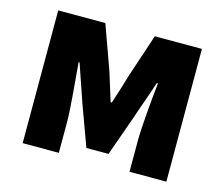

<svg xmlns="http://www.w3.org/2000/svg" viewBox="-85 -682 929 795"><g transform="rotate(15 379.5 -284.5)"><path d="M72 0H227V-132C227 -194 214 -319 209 -384H213C229 -335 253 -270 269 -221L332 -49H427L488 -221C504 -270 528 -333 544 -384H549C542 -319 530 -194 530 -132V0H688V-569H486L424 -383C411 -337 398 -298 385 -258H380C368 -298 355 -337 341 -383L274 -569H72Z"/></g></svg>

Font: Noto Sans JP Black
Style: Regular
Weight: 900
Designer: Ryoko NISHIZUKA  (kana, bopomofo & ideographs); Paul D. Hunt (Latin, Greek & Cyrillic); Sandoll Communications , Soo-you
Foundry: Adobe
Version: Version 2.002;hotconv 1.0.116;makeotfexe 2.5.65601